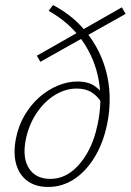

<svg xmlns="http://www.w3.org/2000/svg" viewBox="-20 -735 518 761"><path d="M171 6Q121 6 88.5 -18Q56 -42 44 -85Q32 -128 43 -185Q53 -237 78 -279Q103 -321 137 -350.5Q171 -380 210 -396Q249 -412 287 -412Q329 -412 356 -393.5Q383 -375 399 -344L384 -326Q368 -353 344 -368.5Q320 -384 284 -384Q239 -384 197 -358Q155 -332 124.5 -286Q94 -240 82 -181Q68 -109 95 -67.5Q122 -26 179 -26Q224 -26 261 -53Q298 -80 326 -129Q354 -178 367 -243Q386 -331 371.5 -415.5Q357 -500 307.5 -572Q258 -644 173 -692L190 -715Q257 -680 304.5 -628Q352 -576 379.5 -513Q407 -450 413 -380.5Q419 -311 404 -240Q388 -165 353.5 -109.5Q319 -54 272.5 -24Q226 6 171 6ZM140 -490 126 -514 463 -706 478 -680Z"/></svg>

Font: Ysabeau ExtraLight
Style: Italic
Weight: 250
Italic angle: -12°
Version: Version 2.000;gftools[0.9.27.dev2+g8671c4b]